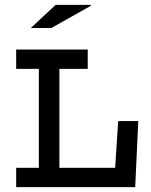

<svg xmlns="http://www.w3.org/2000/svg" viewBox="-20 -774 626 794"><path d="M46.9 -569.3H342.8V-489.3H225.6V-80.1H456.1L468.8 -273.4H551.8L539.1 0H46.9V-80.1H140.6V-489.3H46.9ZM355.5 -750 192.4 -658.2H107.4L210 -753.9H355.5Z"/></svg>

Font: Thabit-Bold
Style: Bold
Weight: 700
Designer: Regenerated by Nadim Shaikli
Foundry: MAK Alagha
Version: 0.01